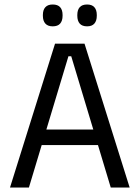

<svg xmlns="http://www.w3.org/2000/svg" viewBox="-20 -833 620 853"><path d="M24.5 0 224.5 -639H355.5L556 0H472L296.5 -583H284L108.5 0ZM144.5 -188.5V-257.5H435.5V-188.5ZM214 -716Q192.5 -716 181.5 -728.2Q170.5 -740.5 170.5 -763V-766.5Q170.5 -789 181.5 -801Q192.5 -813 214 -813Q236.5 -813 247.2 -801Q258 -789 258 -766.5V-763Q258 -740.5 247.2 -728.2Q236.5 -716 214 -716ZM367 -716Q345 -716 334.2 -728.2Q323.5 -740.5 323.5 -763V-766.5Q323.5 -789 334.2 -801Q345 -813 367 -813Q388.5 -813 399.2 -801Q410 -789 410 -766.5V-763Q410 -740.5 399.2 -728.2Q388.5 -716 367 -716Z"/></svg>

Font: Anek Bangla Medium
Style: Regular
Weight: 400
Version: Version 1.003